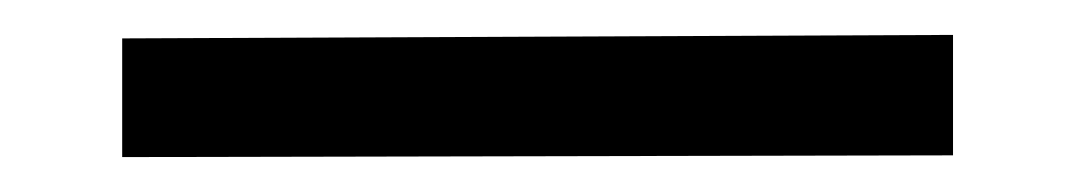

<svg xmlns="http://www.w3.org/2000/svg" viewBox="-20 38 616 110"><path d="M526 127 50 128V60L526 58Z"/></svg>

Font: Turret Road ExtraBold
Style: Regular
Weight: 800
Designer: Noponies
Foundry: Noponies
Version: Version 1.001; ttfautohint (v1.8)